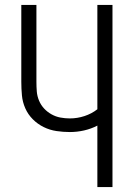

<svg xmlns="http://www.w3.org/2000/svg" viewBox="-20 -755 540 775"><path d="M373 0V-248Q348 -235 319.5 -228.5Q291 -222 262 -222Q235 -222 208 -226Q181 -230 156.5 -242Q132 -254 112.5 -273.5Q93 -293 82 -318Q71 -343 68.5 -370Q66 -397 66 -425V-735H127V-425Q127 -405 128.5 -386Q130 -367 137.5 -349Q145 -331 158 -317Q171 -303 188 -293.5Q205 -284 224 -280.5Q243 -277 262 -277Q292 -277 321 -286.5Q350 -296 373 -314V-735H434V0Z"/></svg>

Font: Iosevka Term Curly Light
Style: Regular
Weight: 300
Designer: Belleve Invis
Foundry: Belleve Invis
Version: Version 32.3.0